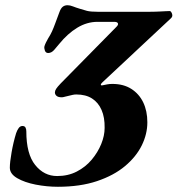

<svg xmlns="http://www.w3.org/2000/svg" viewBox="-20 -695 673 728"><path d="M199.6 13.2Q157.7 13.2 115.4 5Q73.1 -3.3 45.2 -19.5Q17.3 -35.7 17.3 -59.2Q17.3 -79.8 23.9 -117.3Q30.4 -154.9 41.1 -189.9Q45.1 -201.6 50.9 -209.5Q56.7 -217.3 65.3 -217.3Q73.3 -217.3 76.6 -211.5Q79.8 -205.7 79.8 -197.2Q79.8 -111 113.5 -69.3Q147.1 -27.5 196.7 -27.5Q238.2 -27.5 271.2 -44.6Q304.3 -61.7 327.6 -89.4Q350.9 -117.2 363.8 -148.9Q376.7 -180.6 376.7 -209.9Q377.5 -249.6 365.1 -278Q352.8 -306.4 328.9 -321.6Q305.1 -336.8 269.2 -336.8Q262.3 -336.8 255.5 -335.3Q248.6 -333.8 240.8 -331.8Q233.3 -330.4 226.2 -328.3Q219.1 -326.1 214.2 -326.1Q200.6 -326.1 194.4 -331.5Q188.2 -337 188.2 -344.5Q188.2 -350.9 192.9 -358.2Q197.6 -365.5 210.3 -378.8L421.6 -593.4Q429.3 -600.9 427.1 -606.5Q424.9 -612.2 412.8 -612.2H349.8Q309.8 -612.2 273 -589.9Q236.3 -567.6 204.5 -528.4Q195.4 -516.9 185.1 -505.4Q174.7 -494 162.8 -494Q153.3 -494 150.1 -503.4Q146.8 -512.9 148.5 -519.5Q150.1 -525.2 154 -533.4Q157.9 -541.7 162.1 -548.6Q171.6 -563.6 177.3 -576.2Q183 -588.7 189.1 -605.5Q195.1 -622.3 205.1 -648.5Q210.5 -663.6 218 -669.4Q225.4 -675.2 236 -675.2Q245.4 -675.2 256.4 -670.8Q267.4 -666.4 283.3 -661.6Q295.9 -657.6 309.6 -653.9Q323.2 -650.3 351.4 -650.3H545.8Q559.2 -650.3 569.4 -650.7Q579.5 -651.1 588.5 -651.5Q597.4 -651.9 605.7 -652.4Q613.9 -652.9 623.5 -653.1Q628.5 -653.1 632.3 -642.8Q636 -632.5 627.7 -625.3L368.5 -383Q362.3 -377.2 362.3 -373.8Q362.3 -370.4 367.9 -371.4Q377.9 -373.4 386.5 -375.1Q395.2 -376.8 405.9 -376.8Q448.3 -376.8 477.8 -358Q507.4 -339.2 523.1 -306.7Q538.7 -274.1 538.7 -231.2Q538.7 -186.7 517.5 -143.6Q496.2 -100.5 453.9 -65.1Q411.5 -29.6 347.7 -8.2Q283.9 13.2 199.6 13.2Z"/></svg>

Font: EB Garamond
Style: Italic
Weight: 400
Italic angle: -17.2°
Designer: Georg Duffner and Octavio Pardo
Foundry: Georg Duffner
Version: Version 1.001